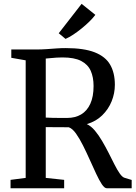

<svg xmlns="http://www.w3.org/2000/svg" viewBox="-20 -1008 730 1028"><path d="M36.5 0V-45L117.5 -55.5V-685L40.5 -698.5V-743H169.5Q202.5 -743 230.5 -745Q258.5 -747 283.2 -748.8Q308 -750.5 332 -750.5Q429.5 -750.5 487.2 -727.8Q545 -705 570 -661.2Q595 -617.5 595 -554Q595 -508.5 577.8 -465.8Q560.5 -423 527.2 -390.5Q494 -358 445 -343.5Q467.5 -333 487.8 -309Q508 -285 526.5 -253.5Q545 -222 561.8 -189Q578.5 -156 593.2 -126.8Q608 -97.5 621.5 -78.5Q635 -59.5 647 -56L685 -44.5V0H552Q539.5 0 525.2 -21.5Q511 -43 494.8 -77.8Q478.5 -112.5 460.8 -152.2Q443 -192 424.5 -229Q406 -266 387 -292.8Q368 -319.5 348.5 -326.5Q338 -326.5 320.2 -326.8Q302.5 -327 283.5 -327Q264.5 -327 248.5 -327.2Q232.5 -327.5 225 -327.5V-55.5L323.5 -45V0ZM339 -376.5Q382.5 -376.5 414.2 -395.2Q446 -414 463.5 -452.2Q481 -490.5 481 -547.5Q481 -594.5 465.8 -628.8Q450.5 -663 414.2 -681.8Q378 -700.5 314.5 -700.5Q298.5 -700.5 283 -699.5Q267.5 -698.5 253 -697Q238.5 -695.5 225 -694.5V-378.5Q239.5 -377.5 262.2 -377Q285 -376.5 306.5 -376.5Q328 -376.5 339 -376.5ZM330.5 -800 294.5 -830 417 -987.5 490.5 -928.5Q477.5 -911 458 -892Q438.5 -873 416.2 -855Q394 -837 372 -822.5Q350 -808 331.5 -800Z"/></svg>

Font: Merriweather 36pt
Style: Regular
Weight: 400
Designer: Eben Sorkin
Foundry: Eben Sorkin
Version: Version 2.100